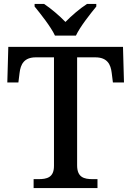

<svg xmlns="http://www.w3.org/2000/svg" viewBox="-20 -951 664 971"><path d="M258 -771H364C385 -816 436 -880 467 -918V-931H420C384 -908 341 -871 311 -840C281 -871 238 -908 203 -931H155V-918C186 -880 237 -816 258 -771ZM150 0H473V-45H449C405 -45 370 -54 370 -115V-661H462C522 -661 540 -626 545 -582L551 -534H607L602 -714H22L17 -534H73L79 -582C84 -626 102 -661 161 -661H253V-112C253 -53 217 -45 174 -45H150Z"/></svg>

Font: Noto Serif Ethiopic Medium
Style: Regular
Weight: 500
Designer: Monotype Design Team
Foundry: Monotype Imaging Inc.
Version: Version 2.102